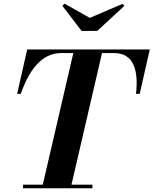

<svg xmlns="http://www.w3.org/2000/svg" viewBox="-20 -1017 829 1037"><path d="M465 -920.5 329 -997 317 -985.5 420.5 -850H505L652 -985.5L641.5 -996ZM104 -19.5V0H479V-19.5H366L531 -730.5H595.5C702.5 -730.5 729 -637 714.5 -510H734.5L789 -750H127L72.5 -510H92C136.5 -636 203.5 -730.5 310.5 -730.5H376L211 -19.5Z"/></svg>

Font: Bodoni* 11pt
Style: Bold Italic
Weight: 700
Italic angle: -13°
Version: Version 2.3